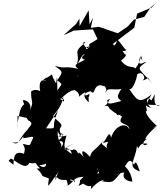

<svg xmlns="http://www.w3.org/2000/svg" viewBox="-20 -1189 1076 1269"><path d="M347 -413C299 -415 376 -444 399 -546C313 -482 412 -570 403 -517C377 -536 327 -565 340 -555C375 -490 388 -569 466 -594C449 -576 495 -598 444 -629C473 -630 524 -599 492 -693C510 -677 462 -637 519 -675C449 -661 438 -707 447 -671C475 -663 415 -688 428 -591C483 -615 515 -558 499 -547C586 -624 507 -528 571 -569C569 -530 562 -574 567 -513C523 -550 531 -578 580 -586C612 -549 591 -633 655 -626C679 -621 603 -628 673 -619C696 -583 669 -586 680 -578C689 -615 728 -590 782 -601C742 -539 762 -544 781 -521C693 -497 680 -498 707 -534C662 -525 721 -520 667 -485C709 -508 707 -437 709 -474C696 -479 725 -447 768 -429C723 -455 773 -411 761 -433C799 -420 793 -379 854 -475C724 -429 785 -434 789 -422C743 -357 837 -383 835 -332C819 -382 742 -367 714 -279C703 -336 684 -270 660 -242C728 -268 668 -235 690 -207C654 -240 637 -237 671 -262C622 -218 669 -261 659 -255C596 -180 588 -201 575 -152C508 -226 521 -170 535 -148C479 -218 506 -153 525 -138C479 -207 500 -185 507 -115C508 -146 492 -222 456 -196C419 -207 360 -187 470 -240C362 -192 449 -231 454 -171C399 -212 397 -207 419 -293C335 -271 347 -319 332 -243C374 -315 438 -328 362 -254C397 -263 409 -245 382 -213C398 -246 358 -240 361 -321C389 -260 409 -306 379 -309C359 -366 425 -340 345 -406C321 -337 365 -339 284 -341L363 -459ZM142 -413C151 -409 152 -419 166 -394C208 -374 178 -358 161 -331C101 -271 106 -221 62 -249C124 -232 133 -314 135 -275C215 -289 206 -295 182 -241C178 -215 129 -247 132 -234C166 -188 109 -154 160 -164C87 -197 71 -176 69 -101C16 -137 46 -126 52 -142C84 -127 151 -60 173 -112C234 -103 222 -125 223 -105C227 -82 318 -115 284 -115C292 -61 230 -88 204 -137C230 -68 268 -78 223 -75C287 -15 225 -37 303 -10C296 59 285 58 366 -52C342 -2 349 33 347 -29C385 33 456 -29 473 16C482 -23 458 46 412 -38C399 -29 446 39 419 41C473 20 452 -17 533 -21C490 18 522 -7 499 40C559 13 563 -6 526 22C591 68 599 29 629 -57C666 10 701 -86 618 -37C632 -26 614 -103 626 -67C610 -79 584 -25 581 60C670 -36 689 14 637 5C738 27 724 11 782 -51C724 -13 753 -48 807 -49C799 -55 772 2 855 12C841 -85 791 -84 811 -97C848 -165 858 -89 868 -106C874 -111 876 -140 904 -56C812 -89 877 -128 885 -225C904 -178 885 -256 957 -238C921 -212 914 -253 954 -271C920 -254 957 -309 1022 -360C931 -303 1040 -371 1011 -362C949 -418 934 -459 951 -455C945 -510 926 -492 979 -475C924 -524 965 -574 992 -500C947 -502 969 -494 1004 -568C989 -479 1032 -488 1036 -493C976 -504 921 -471 982 -565C892 -493 882 -537 834 -600C863 -589 893 -704 884 -694C918 -730 954 -669 919 -657C995 -672 921 -710 986 -640C892 -741 880 -731 941 -775C955 -798 878 -727 905 -809C935 -783 931 -749 912 -823C891 -708 826 -731 882 -693C883 -786 839 -709 779 -790C769 -778 835 -829 804 -831C770 -886 788 -829 820 -863C812 -842 779 -912 753 -928C755 -885 708 -888 762 -875C741 -882 724 -909 641 -931C621 -951 672 -953 571 -898C565 -840 524 -872 572 -884C564 -838 503 -922 545 -909C451 -833 515 -852 487 -757C518 -807 534 -862 549 -804C572 -856 487 -808 541 -794C481 -762 462 -762 497 -734C391 -757 429 -730 342 -754C393 -713 403 -721 358 -658C393 -628 396 -644 359 -591C357 -664 360 -716 351 -638C298 -717 358 -706 266 -663C350 -630 316 -641 341 -662C264 -687 280 -674 286 -654C230 -678 242 -599 246 -587C206 -607 179 -581 186 -582C183 -504 209 -533 175 -451C205 -521 117 -541 133 -518C155 -451 181 -528 136 -497C107 -470 107 -422 95 -371C99 -418 93 -337 96 -351V-423ZM505 -1066 483 -1031 400 -956 468 -987 594 -995 626 -928 670 -898 680 -896 724 -897 848 -991 868 -1007 886 -1099 982 -1139 1010 -1169 974 -1138 933 -1077 865 -1059 823 -1013 758 -969 634 -1012 580 -1005 595 -1073 572 -1028 566 -1121 506 -1016Z"/></svg>

Font: Hussar Lance
Style: Italic
Weight: 700
Foundry: Cannot Into Space Fonts, PlusOne Fonts
Version: Version 2.27